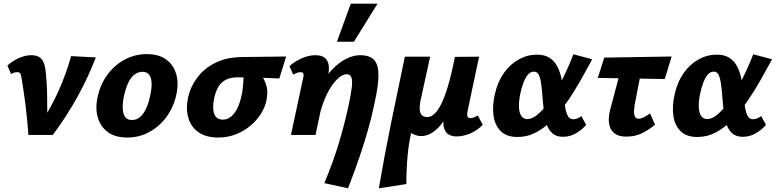

<svg xmlns="http://www.w3.org/2000/svg" viewBox="-20 -731 4202 1040"><path d="M134 0Q131 -43 126.5 -87Q122 -131 117 -171.5Q112 -212 106.5 -246.5Q101 -281 97 -306Q94 -326 90 -333Q86 -340 74 -340Q65 -340 56.5 -337.5Q48 -335 40 -330L20 -376Q49 -402 83.5 -417Q118 -432 150 -432Q180 -432 196.5 -419Q213 -406 220 -383Q227 -360 229 -330Q234 -279 235 -231Q236 -183 236 -134.5Q236 -86 233 -33L186 -40Q251 -137 295 -234Q339 -331 365 -427L499 -420Q459 -315 401.5 -210Q344 -105 266 0Z M670 14Q604 14 564 -15.5Q524 -45 509.5 -95.5Q495 -146 509 -207Q524 -276 563 -328Q602 -380 657 -409Q712 -438 775 -438Q839 -438 879 -409.5Q919 -381 934 -331Q949 -281 935 -218Q921 -152 883 -99.5Q845 -47 790 -16.5Q735 14 670 14ZM694 -81Q722 -81 741.5 -99.5Q761 -118 774.5 -150Q788 -182 795 -221Q807 -277 796.5 -309.5Q786 -342 752 -342Q727 -342 707 -326Q687 -310 673 -279Q659 -248 650 -204Q639 -145 650 -113Q661 -81 694 -81Z M1162 14Q1098 14 1057 -13.5Q1016 -41 1001 -90Q986 -139 998 -200Q1011 -260 1048 -310Q1085 -360 1146 -390.5Q1207 -421 1290 -422L1530 -425L1493 -306Q1432 -309 1376.5 -310.5Q1321 -312 1265 -312Q1228 -312 1202.5 -298.5Q1177 -285 1162.5 -260Q1148 -235 1140 -199Q1129 -144 1140.5 -113.5Q1152 -83 1187 -83Q1213 -83 1233.5 -101Q1254 -119 1268 -149.5Q1282 -180 1289 -217Q1292 -227 1294 -244.5Q1296 -262 1297.5 -281.5Q1299 -301 1300 -318Q1301 -335 1299 -341L1368 -363Q1384 -341 1400.5 -316.5Q1417 -292 1424.5 -261Q1432 -230 1423 -186Q1416 -151 1393.5 -115Q1371 -79 1336.5 -50Q1302 -21 1257.5 -3.5Q1213 14 1162 14Z M1737 261Q1763 198 1782 145Q1801 92 1815.5 44Q1830 -4 1842.5 -52Q1855 -100 1867 -154Q1881 -220 1885.5 -258Q1890 -296 1883 -312.5Q1876 -329 1858 -329Q1837 -329 1814 -309Q1791 -289 1769.5 -254.5Q1748 -220 1731.5 -175.5Q1715 -131 1705 -81L1644 -94Q1670 -185 1705 -249Q1740 -313 1778.5 -353.5Q1817 -394 1856 -413Q1895 -432 1930 -432Q1983 -432 2006.5 -406.5Q2030 -381 2030 -324.5Q2030 -268 2009 -174Q1996 -109 1976.5 -39Q1957 31 1930 111.5Q1903 192 1865 289ZM1556 0 1623 -313Q1625 -320 1624.5 -326Q1624 -332 1620.5 -336Q1617 -340 1607 -340Q1598 -340 1587.5 -336Q1577 -332 1568 -327L1548 -373Q1579 -400 1616 -416Q1653 -432 1688 -432Q1722 -432 1739.5 -417.5Q1757 -403 1760.5 -377Q1764 -351 1756 -315L1689 0ZM1805 -505 1880 -711H2025L1897 -505Z M2032 289Q2062 113 2098.5 -65.5Q2135 -244 2173 -424H2310L2256 -178Q2253 -158 2253.5 -139.5Q2254 -121 2263.5 -109Q2273 -97 2295 -97Q2314 -97 2332.5 -113.5Q2351 -130 2370 -167.5Q2389 -205 2407.5 -268Q2426 -331 2444 -423H2506Q2476 -276 2437.5 -181Q2399 -86 2354.5 -40Q2310 6 2261 6Q2250 6 2238.5 3Q2227 0 2216 -5.5Q2205 -11 2196 -18.5Q2187 -26 2182 -36L2215 -44Q2195 33 2188 111Q2181 189 2181 266ZM2453 8Q2427 8 2409.5 -3Q2392 -14 2385 -38.5Q2378 -63 2386 -103L2453 -423L2575 -424L2513 -131Q2509 -111 2512 -101Q2515 -91 2529 -91Q2536 -91 2545 -94Q2554 -97 2568 -106L2595 -55Q2562 -22 2524.5 -7Q2487 8 2453 8Z M2783 11Q2724 11 2692 -21Q2660 -53 2653 -106.5Q2646 -160 2661 -223Q2676 -289 2710 -336.5Q2744 -384 2790.5 -409.5Q2837 -435 2888 -435Q2930 -435 2956.5 -418Q2983 -401 2998 -372.5Q3013 -344 3020.5 -309.5Q3028 -275 3031 -240Q3035 -198 3039.5 -163Q3044 -128 3054 -106.5Q3064 -85 3085 -85Q3094 -85 3105.5 -89Q3117 -93 3129 -102L3155 -55Q3135 -30 3101.5 -10Q3068 10 3030 10Q2993 10 2972 -9Q2951 -28 2940.5 -58.5Q2930 -89 2926 -126Q2922 -163 2919 -200Q2916 -244 2911.5 -276Q2907 -308 2898.5 -325.5Q2890 -343 2872 -343Q2854 -343 2840 -327Q2826 -311 2815.5 -283.5Q2805 -256 2798 -222Q2790 -182 2791 -151.5Q2792 -121 2803.5 -103.5Q2815 -86 2837 -86Q2862 -86 2890 -109Q2918 -132 2946 -169Q2974 -206 3000 -252.5Q3026 -299 3048 -347Q3070 -395 3086 -437L3188 -410Q3157 -353 3123.5 -293.5Q3090 -234 3052 -179.5Q3014 -125 2972.5 -82Q2931 -39 2884 -14Q2837 11 2783 11Z M3373 9Q3333 9 3311.5 -6.5Q3290 -22 3283 -45.5Q3276 -69 3278 -94.5Q3280 -120 3286 -140L3358 -412H3466L3418 -164Q3416 -153 3414.5 -135Q3413 -117 3418 -102.5Q3423 -88 3440 -88Q3452 -88 3468 -96Q3484 -104 3501 -117L3528 -56Q3497 -29 3459 -10Q3421 9 3373 9ZM3218 -309 3253 -419 3618 -425 3581 -303Z M3757 11Q3698 11 3666 -21Q3634 -53 3627 -106.5Q3620 -160 3635 -223Q3650 -289 3684 -336.5Q3718 -384 3764.5 -409.5Q3811 -435 3862 -435Q3904 -435 3930.5 -418Q3957 -401 3972 -372.5Q3987 -344 3994.5 -309.5Q4002 -275 4005 -240Q4009 -198 4013.5 -163Q4018 -128 4028 -106.5Q4038 -85 4059 -85Q4068 -85 4079.5 -89Q4091 -93 4103 -102L4129 -55Q4109 -30 4075.5 -10Q4042 10 4004 10Q3967 10 3946 -9Q3925 -28 3914.5 -58.5Q3904 -89 3900 -126Q3896 -163 3893 -200Q3890 -244 3885.5 -276Q3881 -308 3872.5 -325.5Q3864 -343 3846 -343Q3828 -343 3814 -327Q3800 -311 3789.5 -283.5Q3779 -256 3772 -222Q3764 -182 3765 -151.5Q3766 -121 3777.5 -103.5Q3789 -86 3811 -86Q3836 -86 3864 -109Q3892 -132 3920 -169Q3948 -206 3974 -252.5Q4000 -299 4022 -347Q4044 -395 4060 -437L4162 -410Q4131 -353 4097.5 -293.5Q4064 -234 4026 -179.5Q3988 -125 3946.5 -82Q3905 -39 3858 -14Q3811 11 3757 11Z"/></svg>

Font: Ysabeau Office ExtraBold
Style: Italic
Weight: 800
Italic angle: -12°
Designer: Christian Thalmann (Catharsis Fonts)
Version: Version 2.001;gftools[0.9.30]; featfreeze: tnum,lnum,ss02